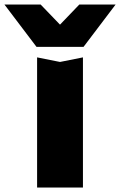

<svg xmlns="http://www.w3.org/2000/svg" viewBox="-109 -836 536 856"><path d="M56.4 -580.2 158.6 -559.8 260.8 -580.2V0H56.4ZM263.4 -627H53.8L-89.2 -815.8H72.2L205.8 -677H111.4L244.6 -815.8H406.4Z"/></svg>

Font: Unbounded
Style: Regular
Weight: 400
Designer: Luke Prowse, Jean-Baptiste Morizot, Fátima Lázaro, Florian Runge
Foundry: NaN
Version: Version 1.701;gftools[0.9.28.dev5+ged2979d]